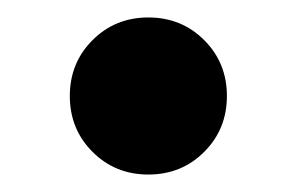

<svg xmlns="http://www.w3.org/2000/svg" viewBox="-20 -191 340 220"><path d="M150 9Q112 9 86 -17Q60 -43 60 -81Q60 -119 86 -145Q112 -171 150 -171Q188 -171 214 -145Q240 -119 240 -81Q240 -43 214 -17Q188 9 150 9Z"/></svg>

Font: Golos UI
Style: Bold
Weight: 700
Designer: A.Korolkova, Vitaly Kuzmin
Foundry: ParaType Ltd
Version: Version 2.000